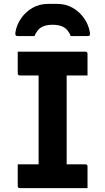

<svg xmlns="http://www.w3.org/2000/svg" viewBox="-20 -965 540 985"><path d="M429 0H82Q71 0 71 -11V-122H178V-578H82Q71 -578 71 -589V-700H418Q429 -700 429 -689V-578H322V-122H418Q429 -122 429 -111ZM157 -780H73Q63 -780 60.5 -783.5Q58 -787 59 -799Q65 -837 88 -870.5Q111 -904 146.5 -924.5Q182 -945 226 -945H274Q318 -945 353.5 -924.5Q389 -904 412 -870.5Q435 -837 441 -799Q443 -787 440 -783.5Q437 -780 427 -780H343Q330 -812 308 -825Q286 -838 250 -838Q214 -838 192 -825Q170 -812 157 -780Z"/></svg>

Font: Recursive Sn Lnr St
Style: Bold
Weight: 700
Version: Version 1.079;hotconv 1.0.112;makeotfexe 2.5.65598; ttfautoh